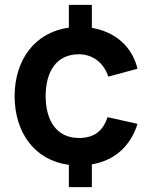

<svg xmlns="http://www.w3.org/2000/svg" viewBox="-20 -740 616 789"><path d="M263 -62.5V29H357.5V-64.5C450 -80.5 516 -138 545 -231L422 -258.5C403.5 -203 368.5 -173 304.5 -173C214 -173 168 -242 167.5 -345C168 -444 210 -517 304.5 -517C359.5 -517 406.5 -483 425 -425L545 -457.5C523 -549 453 -609.5 357.5 -625.5V-720H263V-626.5C124 -607.5 40.5 -495 40 -345C40.5 -195.5 121.5 -81.5 263 -62.5Z"/></svg>

Font: Manrope
Style: Bold
Weight: 700
Designer: Mikhail Sharanda
Foundry: Mikhail Sharanda
Version: Version 4.505;FEAKit 1.0